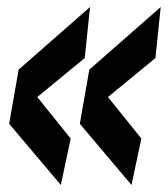

<svg xmlns="http://www.w3.org/2000/svg" viewBox="-20 -543 477 546"><path d="M153 -17 6 -191 33 -345 236 -523 221 -378 86 -267 181 -149ZM354 -17 207 -191 234 -345 437 -523 422 -378 287 -267 382 -149Z"/></svg>

Font: Georama SemiCondensed SemiBold
Style: Italic
Weight: 600
Width: 4
Italic angle: -9°
Designer: Jean-Baptiste Levee
Foundry: Production Type
Version: Version 1.000